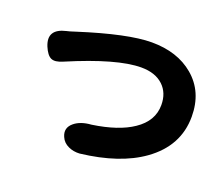

<svg xmlns="http://www.w3.org/2000/svg" viewBox="-113 -841 1153 1003"><g transform="rotate(20 463.5 -339.5)"><path d="M353 -13Q322 -27 310 -56Q290 -101 329 -133Q363 -161 422 -165Q566 -186 645 -240Q730 -297 730 -386Q730 -453 688 -493Q644 -535 565 -535Q432 -535 171 -424Q130 -406 107 -416.5Q84 -427 66 -470Q31 -557 132 -580Q137 -581 148 -584Q155 -586 158 -587Q163 -589 177 -593Q440 -677 572 -677Q715 -677 805 -601Q900 -521 900 -383Q900 -220 756 -117Q630 -27 415 -2Q381 0 353 -13Z"/></g></svg>

Font: GenSenRounded TW H
Style: Regular
Weight: 900
Version: Version 1.501;PS 1;hotconv 16.6.51;makeotf.lib2.5.65220